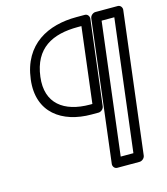

<svg xmlns="http://www.w3.org/2000/svg" viewBox="-116 -769 839 964"><g transform="rotate(-15 304.0 -287.0)"><path d="M405 55 489 -629H555L471 55ZM352 80C351 91 359 105 374 105H490C501 105 516 95 518 80L608 -654C609 -665 601 -679 586 -679H470C459 -679 444 -669 442 -654ZM324 -237C189 -237 102 -301 119 -436C137 -581 233 -629 365 -629H384L336 -237ZM318 -187H355C366 -187 381 -197 383 -212L437 -654C438 -665 430 -679 415 -679H371C225 -679 91 -615 69 -436C48 -267 167 -187 318 -187Z"/></g></svg>

Font: Falling Sky
Style: OuObl
Weight: 400
Designer: Paul D. Hunt
Foundry: Adobe Systems Incorporated
Version: Version 1.02